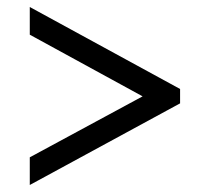

<svg xmlns="http://www.w3.org/2000/svg" viewBox="-20 -632 599 548"><path d="M65 -104 494 -337V-378L65 -612V-533L387 -357L65 -183Z"/></svg>

Font: Noto Serif Test
Style: Bold
Weight: 700
Version: Version 1.000